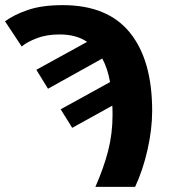

<svg xmlns="http://www.w3.org/2000/svg" viewBox="-43 -728 678 748"><path d="M483.4 0H328.6Q360.8 -72.8 378.2 -140.1Q395.5 -207.5 395.5 -280.8Q395.5 -290.5 395.3 -299.3Q395 -308.1 394.5 -316.4L238.3 -230L193.4 -302.2L385.7 -408.2Q376.5 -460.9 355.5 -500L144 -382.3L98.6 -456.1L296.4 -564.9Q253.9 -593.8 189.5 -593.8Q138.2 -593.8 100.3 -579.1Q62.5 -564.5 41.5 -546.9L-23.4 -645Q12.7 -671.4 67.1 -689.7Q121.6 -708 201.2 -708Q376.5 -708 463.1 -600.8Q549.8 -493.7 549.8 -296.4Q549.8 -224.1 531.7 -144.5Q513.7 -64.9 483.4 0Z"/></svg>

Font: Lunasima
Style: Bold
Weight: 700
Designer: The DocRepair Project, Monotype Design Team
Foundry: Google
Version: Version 2.009